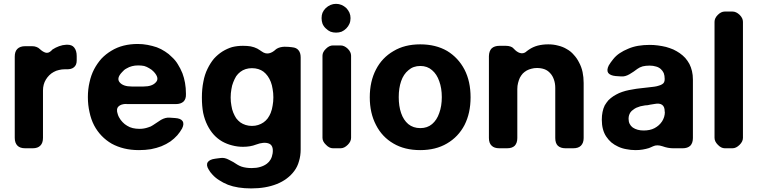

<svg xmlns="http://www.w3.org/2000/svg" viewBox="-20 -790 4040 1023"><path d="M259.8 -526.4Q276.4 -537.1 294.9 -543.9Q313.5 -550.8 334 -551.8Q335.9 -551.8 337.9 -551.8Q363.3 -551.8 375 -537.1Q388.7 -520.5 388.7 -491.2Q388.7 -483.4 388.7 -467.8Q388.7 -443.4 374 -431.6Q360.4 -419.9 334 -420.9Q332 -420.9 329.1 -420.9Q327.1 -420.9 325.2 -420.9Q308.6 -420.9 293.9 -417Q279.3 -414.1 265.6 -406.2Q252.9 -399.4 242.2 -388.7Q232.4 -378.9 224.6 -366.2Q216.8 -353.5 212.9 -338.9Q209 -324.2 209 -307.6Q209 -223.6 209 -55.7Q209 -28.3 195.3 -14.6Q181.6 0 154.3 0Q140.6 0 114.3 0Q86.9 0 73.2 -13.7Q58.6 -28.3 58.6 -55.7Q58.6 -200.2 58.6 -488.3Q58.6 -515.6 72.3 -529.3Q86.9 -543.9 114.3 -543.9Q126 -543.9 150.4 -543.9Q164.1 -543.9 173.8 -540Q184.6 -536.1 191.4 -529.3Q207 -514.6 221.7 -509.8Q237.3 -504.9 252 -518.6Q252 -518.6 252 -518.6Q252 -518.6 254.9 -521.5Q257.8 -524.4 259.8 -526.4Z M653.3 -235.4Q654.3 -235.4 654.3 -236.3Q625 -236.3 611.3 -222.7Q597.7 -209 607.4 -181.6Q609.4 -176.8 610.4 -172.9Q612.3 -168.9 614.3 -165Q622.1 -150.4 632.8 -139.6Q643.6 -127.9 657.2 -120.1Q670.9 -111.3 687.5 -107.4Q704.1 -103.5 723.6 -103.5Q736.3 -103.5 747.1 -105.5Q758.8 -107.4 769.5 -111.3Q776.4 -113.3 783.2 -116.2Q789.1 -119.1 794.9 -123Q814.5 -136.7 837.9 -151.4Q862.3 -165 883.8 -163.1Q890.6 -163.1 898.4 -162.1Q906.2 -162.1 913.1 -161.1Q942.4 -159.2 952.1 -145.5Q962.9 -130.9 950.2 -105.5Q944.3 -95.7 938.5 -86.9Q932.6 -78.1 924.8 -69.3Q908.2 -50.8 887.7 -36.1Q866.2 -21.5 839.8 -10.7Q814.5 -1 784.2 4.9Q753.9 9.8 720.7 9.8Q677.7 9.8 641.6 1Q605.5 -7.8 575.2 -24.4Q544.9 -42 521.5 -66.4Q498 -90.8 481.4 -122.1Q464.8 -154.3 457 -192.4Q448.2 -230.5 448.2 -272.5Q448.2 -314.5 457 -351.6Q464.8 -388.7 481.4 -420.9Q498 -452.1 520.5 -477.5Q543.9 -502 573.2 -519.5Q603.5 -538.1 638.7 -546.9Q673.8 -555.7 713.9 -555.7Q741.2 -555.7 766.6 -550.8Q792 -545.9 815.4 -538.1Q838.9 -529.3 859.4 -515.6Q879.9 -502.9 896.5 -485.4Q915 -468.8 927.7 -447.3Q941.4 -425.8 952.1 -399.4Q960.9 -376 965.8 -348.6Q970.7 -321.3 970.7 -291Q970.7 -289.1 970.7 -288.1Q971.7 -262.7 958 -249Q943.4 -235.4 916 -235.4Q850.6 -235.4 785.2 -235.4Q718.8 -235.4 653.3 -235.4ZM630.9 -406.2Q630.9 -406.2 630.9 -406.2Q598.6 -373 618.2 -350.6Q636.7 -329.1 681.6 -329.1Q703.1 -329.1 745.1 -329.1Q791 -329.1 810.5 -351.6Q831.1 -373 799.8 -407.2Q793.9 -413.1 788.1 -418Q781.2 -422.9 774.4 -426.8Q761.7 -434.6 748 -438.5Q733.4 -441.4 715.8 -441.4Q698.2 -441.4 683.6 -437.5Q668 -433.6 655.3 -425.8Q647.5 -421.9 641.6 -417Q635.7 -412.1 630.9 -406.2Z M1538.1 -538.1Q1538.1 -538.1 1537.1 -538.1Q1559.6 -536.1 1570.3 -522.5Q1582 -508.8 1582 -484.4Q1582 -321.3 1582 5.9Q1582 40 1573.2 68.4Q1565.4 97.7 1547.9 121.1Q1531.2 143.6 1507.8 161.1Q1484.4 178.7 1455.1 190.4Q1425.8 202.1 1391.6 208Q1357.4 213.9 1318.4 213.9Q1282.2 213.9 1251 209Q1219.7 204.1 1194.3 194.3Q1168 183.6 1147.5 169.9Q1127 157.2 1111.3 139.6Q1106.4 133.8 1100.6 127Q1095.7 120.1 1091.8 113.3Q1077.1 89.8 1086.9 74.2Q1096.7 59.6 1126 55.7Q1132.8 54.7 1140.6 53.7Q1148.4 52.7 1156.2 51.8Q1176.8 48.8 1200.2 61.5Q1224.6 73.2 1244.1 86.9Q1249 89.8 1254.9 92.8Q1260.7 94.7 1266.6 97.7Q1278.3 101.6 1292 103.5Q1305.7 105.5 1321.3 105.5Q1346.7 105.5 1366.2 99.6Q1386.7 93.8 1402.3 82Q1414.1 73.2 1421.9 59.6Q1429.7 45.9 1432.6 27.3Q1438.5 -15.6 1412.1 -25.4Q1385.7 -35.2 1343.8 -19.5Q1329.1 -13.7 1311.5 -10.7Q1293.9 -7.8 1274.4 -7.8Q1244.1 -7.8 1215.8 -15.6Q1188.5 -22.5 1164.1 -36.1Q1138.7 -50.8 1119.1 -72.3Q1099.6 -93.8 1085 -123Q1070.3 -152.3 1062.5 -188.5Q1055.7 -224.6 1055.7 -270.5Q1055.7 -316.4 1063.5 -354.5Q1070.3 -392.6 1085.9 -423.8Q1100.6 -454.1 1120.1 -477.5Q1140.6 -500 1165 -515.6Q1190.4 -531.2 1216.8 -539.1Q1244.1 -545.9 1274.4 -545.9Q1296.9 -545.9 1315.4 -543Q1335 -539.1 1350.6 -531.2Q1357.4 -527.3 1363.3 -523.4Q1370.1 -519.5 1375 -515.6Q1393.6 -502 1413.1 -505.9Q1431.6 -509.8 1449.2 -526.4Q1451.2 -527.3 1453.1 -529.3Q1455.1 -530.3 1456.1 -531.2Q1471.7 -540 1495.1 -541Q1518.6 -541 1538.1 -538.1ZM1422.9 -189.5Q1422.9 -189.5 1422.9 -190.4Q1429.7 -207 1432.6 -227.5Q1436.5 -248 1436.5 -271.5Q1436.5 -294.9 1432.6 -315.4Q1429.7 -335.9 1422.9 -353.5Q1416 -371.1 1406.2 -384.8Q1396.5 -398.4 1383.8 -408.2Q1372.1 -417 1356.4 -421.9Q1340.8 -426.8 1322.3 -426.8Q1304.7 -426.8 1289.1 -421.9Q1273.4 -417 1260.7 -407.2Q1248 -397.5 1238.3 -383.8Q1229.5 -369.1 1222.7 -351.6Q1215.8 -335 1212.9 -314.5Q1209 -293.9 1209 -270.5Q1209 -247.1 1212.9 -227.5Q1215.8 -207 1222.7 -190.4Q1229.5 -173.8 1238.3 -160.2Q1248 -147.5 1260.7 -137.7Q1273.4 -128.9 1289.1 -124Q1304.7 -119.1 1322.3 -119.1Q1340.8 -119.1 1355.5 -124Q1371.1 -128.9 1383.8 -137.7Q1396.5 -146.5 1406.2 -159.2Q1416 -172.9 1422.9 -189.5Z M1825.2 -747.1Q1825.2 -747.1 1825.2 -747.1Q1835.9 -735.4 1841.8 -722.7Q1847.7 -709 1847.7 -693.4Q1847.7 -676.8 1841.8 -663.1Q1835.9 -649.4 1825.2 -638.7Q1813.5 -627 1799.8 -621.1Q1786.1 -616.2 1770.5 -616.2Q1754.9 -616.2 1741.2 -621.1Q1727.5 -627 1715.8 -638.7Q1704.1 -649.4 1698.2 -664.1Q1693.4 -677.7 1693.4 -693.4Q1693.4 -709 1698.2 -721.7Q1704.1 -735.4 1715.8 -747.1Q1727.5 -757.8 1741.2 -763.7Q1754.9 -769.5 1770.5 -769.5Q1786.1 -769.5 1799.8 -763.7Q1813.5 -757.8 1825.2 -747.1ZM1698.2 -493.2Q1698.2 -512.7 1716.8 -530.3Q1734.4 -547.9 1753.9 -547.9Q1764.6 -547.9 1774.4 -547.9Q1785.2 -547.9 1794.9 -547.9Q1814.5 -547.9 1833 -530.3Q1850.6 -512.7 1850.6 -493.2Q1850.6 -383.8 1850.6 -274.4Q1850.6 -165 1850.6 -55.7Q1850.6 -36.1 1833 -18.6Q1814.5 0 1794.9 0Q1785.2 0 1774.4 0Q1764.6 0 1753.9 0Q1734.4 0 1716.8 -18.6Q1698.2 -36.1 1698.2 -55.7Q1698.2 -165 1698.2 -274.4Q1698.2 -383.8 1698.2 -493.2Z M2218.8 9.8Q2135.7 9.8 2076.2 -25.4Q2015.6 -60.5 1983.4 -124Q1950.2 -187.5 1950.2 -271.5Q1950.2 -356.4 1983.4 -419.9Q2015.6 -482.4 2076.2 -517.6Q2135.7 -553.7 2218.8 -553.7Q2301.8 -553.7 2362.3 -518.6Q2421.9 -482.4 2455.1 -418.9Q2487.3 -356.4 2487.3 -271.5Q2487.3 -187.5 2455.1 -124Q2421.9 -60.5 2361.3 -25.4Q2301.8 9.8 2218.8 9.8ZM2219.7 -107.4Q2256.8 -107.4 2282.2 -128.9Q2307.6 -150.4 2320.3 -187.5Q2334 -224.6 2334 -272.5Q2334 -320.3 2320.3 -357.4Q2307.6 -394.5 2282.2 -416Q2256.8 -438.5 2219.7 -438.5Q2181.6 -438.5 2156.2 -416Q2129.9 -394.5 2117.2 -357.4Q2104.5 -320.3 2104.5 -272.5Q2104.5 -224.6 2117.2 -187.5Q2129.9 -150.4 2155.3 -128.9Q2181.6 -107.4 2219.7 -107.4Z M2797.9 -525.4Q2819.3 -540 2844.7 -546.9Q2871.1 -553.7 2901.4 -553.7Q2929.7 -553.7 2954.1 -546.9Q2979.5 -541 3000 -528.3Q3021.5 -516.6 3037.1 -498Q3053.7 -480.5 3065.4 -457Q3078.1 -433.6 3084 -406.2Q3089.8 -378.9 3089.8 -347.7Q3089.8 -250 3089.8 -54.7Q3089.8 -28.3 3075.2 -13.7Q3061.5 0 3034.2 0Q3020.5 0 2993.2 0Q2966.8 0 2952.1 -13.7Q2938.5 -27.3 2938.5 -54.7Q2938.5 -143.6 2938.5 -321.3Q2938.5 -345.7 2931.6 -365.2Q2924.8 -385.7 2912.1 -399.4Q2899.4 -414.1 2881.8 -420.9Q2863.3 -427.7 2840.8 -427.7Q2825.2 -427.7 2811.5 -423.8Q2798.8 -420.9 2786.1 -414.1Q2774.4 -407.2 2765.6 -398.4Q2756.8 -388.7 2750 -376Q2744.1 -363.3 2740.2 -347.7Q2736.3 -333 2736.3 -315.4Q2736.3 -228.5 2736.3 -54.7Q2736.3 -28.3 2722.7 -13.7Q2709 0 2681.6 0Q2668 0 2640.6 0Q2613.3 0 2599.6 -13.7Q2585 -27.3 2585 -54.7Q2585 -200.2 2585 -491.2Q2585.9 -518.6 2599.6 -532.2Q2614.3 -545.9 2641.6 -545.9Q2652.3 -545.9 2674.8 -545.9Q2689.5 -545.9 2700.2 -542Q2710 -539.1 2716.8 -531.2Q2733.4 -512.7 2750 -507.8Q2767.6 -502 2784.2 -514.6Q2784.2 -515.6 2784.2 -515.6Q2787.1 -518.6 2791 -520.5Q2793.9 -523.4 2797.9 -525.4Z M3653.3 -449.2Q3653.3 -449.2 3653.3 -449.2Q3662.1 -431.6 3667 -411.1Q3671.9 -390.6 3671.9 -366.2Q3671.9 -262.7 3671.9 -54.7Q3671.9 -28.3 3658.2 -13.7Q3643.6 0 3617.2 0Q3606.4 0 3584 0Q3579.1 0 3575.2 0Q3571.3 0 3566.4 0Q3539.1 0 3509.8 -10.7Q3480.5 -20.5 3460 -10.7Q3454.1 -7.8 3449.2 -5.9Q3443.4 -2.9 3437.5 -1Q3421.9 3.9 3404.3 6.8Q3386.7 9.8 3366.2 9.8Q3340.8 9.8 3317.4 4.9Q3293.9 1 3273.4 -8.8Q3253.9 -17.6 3237.3 -31.2Q3221.7 -44.9 3210 -62.5Q3198.2 -80.1 3192.4 -102.5Q3186.5 -125 3186.5 -152.3Q3186.5 -174.8 3190.4 -193.4Q3194.3 -212.9 3202.1 -228.5Q3210.9 -243.2 3221.7 -255.9Q3233.4 -267.6 3248 -277.3Q3261.7 -286.1 3278.3 -293.9Q3294.9 -300.8 3312.5 -305.7Q3331.1 -310.5 3350.6 -313.5Q3370.1 -317.4 3389.6 -319.3Q3414.1 -321.3 3432.6 -324.2Q3452.1 -326.2 3465.8 -328.1Q3480.5 -330.1 3491.2 -334Q3502 -336.9 3508.8 -341.8Q3515.6 -345.7 3518.6 -352.5Q3521.5 -359.4 3521.5 -368.2Q3521.5 -368.2 3521.5 -370.1Q3521.5 -386.7 3516.6 -400.4Q3510.7 -413.1 3501 -421.9Q3490.2 -431.6 3475.6 -435.5Q3460 -440.4 3441.4 -440.4Q3420.9 -440.4 3404.3 -436.5Q3387.7 -431.6 3376 -422.9Q3357.4 -408.2 3334 -394.5Q3310.5 -380.9 3290 -382.8Q3282.2 -382.8 3274.4 -383.8Q3267.6 -383.8 3259.8 -384.8Q3231.4 -387.7 3220.7 -401.4Q3210.9 -416 3223.6 -441.4Q3228.5 -450.2 3234.4 -458Q3240.2 -466.8 3247.1 -474.6Q3261.7 -493.2 3282.2 -506.8Q3302.7 -520.5 3327.1 -530.3Q3351.6 -541 3379.9 -545.9Q3409.2 -550.8 3441.4 -550.8Q3463.9 -550.8 3485.4 -547.9Q3507.8 -544.9 3528.3 -540Q3548.8 -534.2 3567.4 -526.4Q3585.9 -517.6 3601.6 -506.8Q3618.2 -495.1 3630.9 -481.4Q3643.6 -466.8 3653.3 -449.2ZM3522.5 -194.3Q3522.5 -194.3 3521.5 -194.3Q3521.5 -195.3 3521.5 -197.3Q3521.5 -221.7 3507.8 -231.4Q3494.1 -241.2 3468.8 -236.3Q3462.9 -235.4 3457 -234.4Q3451.2 -233.4 3444.3 -232.4Q3436.5 -230.5 3430.7 -229.5Q3423.8 -228.5 3417 -228.5Q3403.3 -226.6 3391.6 -223.6Q3380.9 -219.7 3370.1 -215.8Q3360.4 -210.9 3353.5 -205.1Q3345.7 -200.2 3339.8 -192.4Q3335 -185.5 3332 -176.8Q3329.1 -168 3329.1 -157.2Q3329.1 -141.6 3335 -129.9Q3340.8 -118.2 3351.6 -110.4Q3363.3 -102.5 3377.9 -98.6Q3392.6 -94.7 3409.2 -94.7Q3425.8 -94.7 3440.4 -97.7Q3455.1 -100.6 3467.8 -107.4Q3480.5 -114.3 3490.2 -123Q3500 -131.8 3507.8 -143.6Q3514.6 -154.3 3518.6 -167Q3522.5 -179.7 3522.5 -194.3Z M3787.1 -673.8Q3787.1 -693.4 3804.7 -710.9Q3822.3 -728.5 3841.8 -728.5Q3852.5 -728.5 3862.3 -728.5Q3873 -728.5 3882.8 -728.5Q3902.3 -728.5 3920.9 -710.9Q3938.5 -693.4 3938.5 -673.8Q3938.5 -518.6 3938.5 -364.3Q3938.5 -210 3938.5 -55.7Q3938.5 -36.1 3920.9 -18.6Q3902.3 0 3882.8 0Q3873 0 3862.3 0Q3852.5 0 3841.8 0Q3822.3 0 3804.7 -18.6Q3787.1 -36.1 3787.1 -55.7Q3787.1 -210 3787.1 -364.3Q3787.1 -518.6 3787.1 -673.8Z"/></svg>

Font: DeepSea
Style: Bold
Weight: 700
Designer: Stem
Version: Version 3.019;git-0a5106e0b